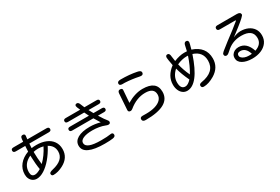

<svg xmlns="http://www.w3.org/2000/svg" viewBox="91 -2007 4819 3306"><g transform="rotate(-30 2500.0 -354.0)"><path d="M360.4 -596.7H172.9Q123 -596.7 123 -637.7Q123 -676.8 172.9 -676.8H365.2Q368.2 -734.4 374 -752Q381.8 -783.2 415 -783.2Q456.1 -783.2 456.1 -746.1L455.1 -738.3L448.2 -676.8H828.1Q877.9 -676.8 877.9 -636.7Q877.9 -596.7 828.1 -596.7H441.4V-593.8L436.5 -508.8Q480.5 -515.6 532.2 -515.6Q638.7 -515.6 719.7 -481.9Q800.8 -448.2 845.7 -383.8Q890.6 -319.3 890.6 -229.5Q890.6 -57.6 721.7 29.3Q623 80.1 535.2 80.1Q495.1 80.1 495.1 38.1Q495.1 7.8 566.4 -7.8Q804.7 -61.5 804.7 -230.5Q804.7 -346.7 695.3 -405.3L690.4 -393.6Q629.9 -280.3 555.2 -192.4Q480.5 -104.5 402.3 -55.2Q324.2 -5.9 253.9 -5.9Q211.9 -5.9 178.2 -27.3Q144.5 -48.8 125.5 -86.9Q106.4 -125 106.4 -172.9Q106.4 -282.2 172.4 -363.8Q238.3 -445.3 354.5 -487.3L357.4 -552.7ZM450.2 -184.6Q555.7 -287.1 628.9 -432.6Q579.1 -446.3 530.3 -446.3Q482.4 -446.3 434.6 -435.5V-414.1Q434.6 -313.5 450.2 -184.6ZM187.5 -173.8Q187.5 -84 260.7 -84Q306.6 -84 377.9 -127Q358.4 -231.4 352.5 -409.2Q187.5 -332 187.5 -173.8Z M1145.5 -460.9Q1145.5 -499 1192.4 -499H1570.3L1527.3 -586.9H1204.1Q1156.2 -586.9 1156.2 -625Q1156.2 -664.1 1204.1 -664.1H1491.2Q1457 -737.3 1457 -753.9Q1457 -788.1 1495.1 -788.1Q1527.3 -788.1 1545.9 -734.4L1575.2 -664.1H1816.4Q1864.3 -664.1 1864.3 -626Q1864.3 -586.9 1816.4 -586.9H1612.3L1658.2 -502L1660.2 -499H1827.1Q1875 -499 1875 -460.9Q1875 -421.9 1827.1 -421.9H1705.1Q1778.3 -302.7 1802.7 -278.3Q1826.2 -251 1826.2 -235.4Q1826.2 -196.3 1785.2 -196.3Q1765.6 -196.3 1736.3 -209Q1630.9 -251 1489.3 -251Q1378.9 -251 1312.5 -222.2Q1246.1 -193.4 1246.1 -141.6Q1246.1 -26.4 1543 -26.4L1652.3 -29.3L1745.1 -39.1Q1784.2 -39.1 1784.2 1Q1784.2 38.1 1730.5 46.9Q1675.8 55.7 1569.3 55.7Q1364.3 55.7 1260.7 6.8Q1157.2 -41 1157.2 -138.7Q1157.2 -227.5 1243.2 -277.3Q1329.1 -327.1 1486.3 -327.1Q1586.9 -327.1 1689.5 -298.8L1614.3 -421.9H1192.4Q1145.5 -421.9 1145.5 -460.9Z M2284.2 -720.7Q2284.2 -766.6 2352.5 -766.6Q2529.3 -766.6 2668 -738.3Q2738.3 -725.6 2738.3 -688.5Q2738.3 -642.6 2691.4 -642.6L2661.1 -646.5Q2527.3 -674.8 2389.6 -681.6H2341.8Q2284.2 -681.6 2284.2 -720.7ZM2597.7 -438.5Q2874 -438.5 2874 -223.6Q2874 54.7 2381.8 54.7Q2317.4 54.7 2317.4 5.9Q2317.4 -36.1 2368.2 -36.1L2441.4 -35.2Q2544.9 -35.2 2620.6 -58.1Q2696.3 -81.1 2736.8 -123.5Q2777.3 -166 2777.3 -224.6Q2777.3 -356.4 2603.5 -356.4Q2432.6 -356.4 2275.4 -227.5Q2253.9 -210 2235.4 -210Q2189.5 -210 2190.4 -251L2211.9 -572.3Q2216.8 -624 2255.9 -624Q2305.7 -624 2302.7 -587.9L2284.2 -341.8Q2447.3 -438.5 2597.7 -438.5Z M3253.9 -22.5Q3206.1 -22.5 3168.5 -49.8Q3130.9 -77.1 3109.9 -126Q3088.9 -174.8 3088.9 -236.3Q3088.9 -409.2 3253.9 -532.2Q3228.5 -670.9 3228.5 -692.4Q3228.5 -739.3 3268.6 -739.3Q3309.6 -739.3 3313.5 -666L3327.1 -572.3Q3441.4 -618.2 3532.2 -618.2L3585.9 -616.2L3608.4 -716.8Q3619.1 -774.4 3657.2 -774.4Q3699.2 -774.4 3699.2 -730.5Q3699.2 -715.8 3667 -602.5Q3912.1 -520.5 3912.1 -288.1Q3912.1 -110.4 3749 -11.7Q3630.9 57.6 3536.1 57.6Q3489.3 57.6 3489.3 12.7Q3489.3 -20.5 3541 -29.3Q3821.3 -75.2 3821.3 -295.9Q3821.3 -471.7 3644.5 -528.3Q3475.6 -22.5 3253.9 -22.5ZM3342.8 -497.1Q3369.1 -376 3430.7 -245.1Q3507.8 -370.1 3564.5 -542L3536.1 -543Q3445.3 -543 3342.8 -497.1ZM3169.9 -236.3Q3169.9 -103.5 3261.7 -103.5Q3314.5 -103.5 3379.9 -173.8Q3306.6 -328.1 3275.4 -451.2Q3169.9 -357.4 3169.9 -236.3Z M4753.9 -207Q4753.9 -379.9 4527.3 -379.9Q4371.1 -379.9 4257.8 -290L4188.5 -230.5Q4164.1 -210 4144.5 -210Q4101.6 -210 4101.6 -252.9Q4101.6 -273.4 4135.7 -301.8L4280.3 -416L4448.2 -543L4552.7 -627Q4581.1 -646.5 4581.1 -653.3Q4581.1 -659.2 4573.2 -659.2H4265.6Q4214.8 -659.2 4214.8 -701.2Q4214.8 -742.2 4265.6 -742.2H4650.4Q4722.7 -742.2 4722.7 -691.4Q4722.7 -665 4558.6 -536.1L4406.2 -418.9Q4489.3 -456.1 4556.6 -456.1Q4637.7 -456.1 4703.1 -426.8Q4768.6 -397.5 4806.2 -341.8Q4843.8 -286.1 4843.8 -210Q4843.8 -126 4798.8 -65.9Q4753.9 -5.9 4676.8 25.9Q4599.6 57.6 4502.9 57.6Q4385.7 57.6 4311.5 15.1Q4237.3 -27.3 4237.3 -104.5Q4237.3 -141.6 4256.8 -170.9Q4276.4 -200.2 4310.5 -217.3Q4344.7 -234.4 4387.7 -234.4Q4546.9 -234.4 4612.3 -35.2Q4753.9 -83 4753.9 -207ZM4381.8 -160.2Q4316.4 -160.2 4316.4 -104.5Q4316.4 -83 4336.9 -62.5Q4357.4 -42 4393.6 -29.3Q4429.7 -16.6 4474.6 -16.6L4508.8 -17.6L4533.2 -19.5Q4490.2 -160.2 4381.8 -160.2Z"/></g></svg>

Font: FakePearl
Style: Regular
Weight: 400
Version: Version 1.2